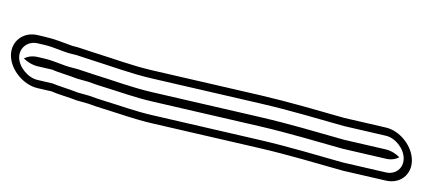

<svg xmlns="http://www.w3.org/2000/svg" viewBox="-231 -468 773 351"><g transform="rotate(90 155.5 -292.5)"><path d="M154.1 -381.7 108.3 -183.1C99.9 -147.1 86.7 -112.1 75.6 -76.1L68.9 -55.8C67 -50.3 65.6 -45.6 63.7 -37.8C57.7 -21.2 51.7 -7.5 46.9 13.5L44.1 25.5C38.1 51.3 55.2 74 81.4 74C107.6 74 135.1 51.4 141.1 25.5L147.1 -0.6C152.1 -10.9 158.1 -32.7 163.7 -46.7L169.5 -67.3C172.7 -75.8 176.2 -86.1 179.1 -95.8C187.7 -124.1 198.2 -152.4 205.3 -183.3L251.1 -381.8C262.9 -432.7 278.4 -484.5 291.8 -532L291.9 -532.2L310.2 -611.6C316.1 -637.3 299.5 -659 273.1 -659C247 -659 219.2 -637.5 213.2 -611.6L195.6 -535.5C181.9 -487.4 166.3 -434.3 154.1 -381.7ZM210.5 -535 228.2 -611.6C232.1 -628.6 251.4 -644 269.7 -644C287.8 -644 299.2 -628.8 295.2 -611.6L277 -532.6C263.2 -483.8 248.1 -433.6 236.1 -381.8L190.3 -183.3C183.5 -153.6 173.2 -125.9 164.4 -96.8C161.5 -87.3 158 -77.1 154.9 -68.7L149.2 -48.3C142.5 -31.5 136.6 -10.9 132.6 -2.4L126.1 25.5C122.1 43 102.6 59 84.9 59C67.2 59 55.1 43 59.1 25.5L61.9 13.5C66.6 -6.8 74.4 -19.5 78.7 -37.7C80.5 -45.4 81.5 -48.7 83.4 -54.1L90.2 -74.8C101.3 -110.4 114.6 -145.5 123.3 -183.1L169.1 -381.7C181.1 -433.8 196.8 -486.7 210.5 -535ZM86.9 13.5 84.1 25.5C82 34.8 83.2 43.4 86.9 50.3C93.1 44 99 34.8 101.1 25.5L107.3 -1.3C111.8 -10.7 117.9 -32.3 123.9 -47.3L129.6 -67.8C133 -76.7 136.3 -86.6 139.2 -96.2C147.9 -124.8 158.3 -152.9 165.3 -183.3L211.1 -381.8C223 -433 238.5 -484.8 251.9 -532.4L270.2 -611.6C272.4 -620.9 271.1 -629.3 267.5 -636C261.5 -630.2 255.4 -621 253.2 -611.6L235.6 -535.3C221.8 -486.8 206.2 -434.1 194.1 -381.7L148.3 -183.1C139.8 -146.5 126.5 -111.4 115.5 -75.6L108.7 -55.1C106.8 -49.7 105.6 -45.5 103.7 -37.8C99.6 -20.5 91.7 -7.3 86.9 13.5Z"/></g></svg>

Font: HoneyBee
Style: BlurIt
Weight: 700
Foundry: Cannot Into Space Fonts
Version: Version 0.89